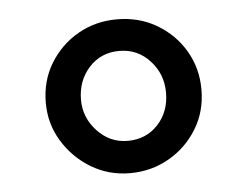

<svg xmlns="http://www.w3.org/2000/svg" viewBox="-36 -848 545 424"><g transform="rotate(-5 237.0 -635.5)"><path d="M236.5 -465Q189.5 -465 150.5 -488.5Q111.5 -512 88 -550.8Q64.5 -589.5 64.5 -635.5Q64.5 -684.5 88 -723Q111.5 -761.5 150.5 -783.8Q189.5 -806 236.5 -806Q286 -806 325.2 -782.8Q364.5 -759.5 387 -721Q409.5 -682.5 409.5 -635.5Q409.5 -587 386 -548.5Q362.5 -510 323.2 -487.5Q284 -465 236.5 -465ZM237.5 -536.5Q278.5 -536.5 304.8 -564.8Q331 -593 331 -635.5Q331 -676.5 303.8 -706.2Q276.5 -736 236 -736Q195 -736 168.8 -707Q142.5 -678 142.5 -635.5Q142.5 -596 170.5 -566.2Q198.5 -536.5 237.5 -536.5Z"/></g></svg>

Font: Merriweather Text Regular
Style: Bold
Weight: 700
Designer: Eben Sorkin
Foundry: Eben Sorkin
Version: Version 2.100; ttfautohint (v1.7.19-72a1) -l 8 -r 50 -G 200 